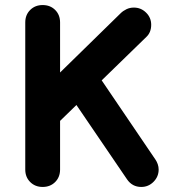

<svg xmlns="http://www.w3.org/2000/svg" viewBox="-20 -730 670 760"><path d="M148.8 10Q119 10 99.5 -9.5Q80 -29 80 -58.8V-641.2Q80 -671.2 99.5 -690.6Q119 -710 148.8 -710Q179 -710 198.4 -690.6Q217.8 -671.2 217.8 -641.2V-443L457.5 -677.5Q467 -687 480.5 -693.5Q494 -700 509.8 -700Q538 -700 558.2 -680.1Q578.5 -660.2 578.5 -632Q578.5 -601.5 559 -583.5L338.2 -368.8L348.2 -462.5L595.5 -98Q601 -90 604.5 -79.8Q608 -69.5 608 -59Q608 -30.8 587.8 -10.4Q567.5 10 539.2 10Q503.5 10 482.8 -20.2L247.2 -366.2L327.2 -357.8L217.8 -251.5V-58.8Q217.8 -29 198.4 -9.5Q179 10 148.8 10Z"/></svg>

Font: National Park
Style: Regular
Weight: 400
Designer: Andrea Herstowski, Ben Hoepner
Version: Version 1.009